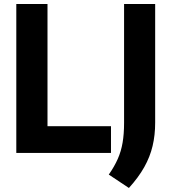

<svg xmlns="http://www.w3.org/2000/svg" viewBox="-20 -760 852 954"><path d="M61 0V-740H216V-133H531.5V0ZM620.5 174 520.5 107.5Q548.5 67.5 565.2 29.5Q582 -8.5 589.2 -51.5Q596.5 -94.5 596.5 -149.5V-740H751V-150.5Q751 -88.5 738.2 -34.8Q725.5 19 697 70Q668.5 121 620.5 174Z"/></svg>

Font: Encode Sans SemiCondensed
Style: Bold
Weight: 700
Width: 4
Designer: Multiple Designers
Foundry: Impallari Type
Version: Version 3.002